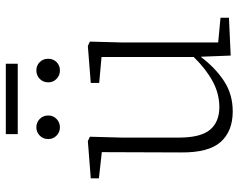

<svg xmlns="http://www.w3.org/2000/svg" viewBox="-100 -707 820 660"><g transform="rotate(-90 310.0 -377.0)"><path d="M257 13Q189 13 152 -28.5Q115 -70 116 -165L117 -437L27 -447V-475L155 -485L170 -478L167 -367V-173Q167 -97 194 -65Q221 -33 272 -33Q318 -33 360.5 -56Q403 -79 444 -121V-438L355 -446V-475L482 -485L497 -478L494 -367V-37L579 -29V0L449 6L445 -96H444Q407 -47 361.5 -17Q316 13 257 13ZM202 -581Q186 -581 174 -592.5Q162 -604 162 -621Q162 -639 174 -650.5Q186 -662 202 -662Q219 -662 231 -650.5Q243 -639 243 -621Q243 -604 231 -592.5Q219 -581 202 -581ZM398 -581Q381 -581 369 -592.5Q357 -604 357 -621Q357 -639 369 -650.5Q381 -662 398 -662Q415 -662 426.5 -650.5Q438 -639 438 -621Q438 -604 426.5 -592.5Q415 -581 398 -581ZM179 -726V-767H421V-726Z"/></g></svg>

Font: Source Serif 4 SmText Light
Style: Regular
Weight: 300
Designer: Frank Grießhammer
Foundry: Adobe
Version: Version 4.005;hotconv 1.1.0;makeotfexe 2.6.0